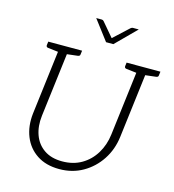

<svg xmlns="http://www.w3.org/2000/svg" viewBox="-131 -1028 1037 1146"><g transform="rotate(15 387.0 -455.0)"><path d="M340 9Q258 9 202 -28Q146 -65 120.5 -128.5Q95 -192 104 -271L158 -709H213L159 -272Q151 -206 170 -153.5Q189 -101 233.5 -70.5Q278 -40 345 -40Q413 -40 464.5 -70Q516 -100 548 -152.5Q580 -205 588 -271L642 -709H697L643 -271Q633 -191 591.5 -128Q550 -65 485.5 -28Q421 9 340 9ZM175 -709 163 -664 88 -673Q83 -674 80.5 -677Q78 -680 78 -686L81 -709ZM290 -709 287 -686Q287 -680 283.5 -677Q280 -674 274 -673L197 -664V-709ZM659 -709 647 -664 572 -673Q567 -674 564.5 -677Q562 -680 562 -686L565 -709ZM774 -709 771 -686Q771 -680 767.5 -677Q764 -674 758 -673L681 -664V-709ZM584 -919 460 -795H415L321 -919H355Q363 -919 368 -913L441 -827L534 -913Q536 -915 540 -917Q544 -919 549 -919Z"/></g></svg>

Font: Aleo Light
Style: Italic
Weight: 300
Italic angle: -7°
Designer: Alessio Laiso
Foundry: Alessio Laiso
Version: Version 2.001;gftools[0.9.29]